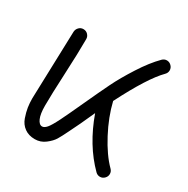

<svg xmlns="http://www.w3.org/2000/svg" viewBox="-131 -668 771 786"><g transform="rotate(30 255.0 -275.0)"><path d="M461 -499Q408 -446 332 -296Q348 -229 384.5 -160Q421 -91 461 -51Q470 -42 470 -30Q470 -18 461 -9Q452 0 440 0Q428 0 419 -9Q338 -90 293 -216Q260 -142 237 -97Q222 -66 212 -49.5Q202 -33 180.5 -16.5Q159 0 132 0Q103 0 83 -14.5Q63 -29 54.5 -53.5Q46 -78 43 -98Q40 -118 40 -140Q40 -151 50 -461Q51 -473 59.5 -481.5Q68 -490 80 -490Q93 -490 101.5 -481Q110 -472 110 -460Q110 -395 105 -293.5Q100 -192 100 -140Q100 -101 109 -80.5Q118 -60 132 -60Q142 -60 153 -72.5Q164 -85 183 -123Q198 -153 231.5 -226Q265 -299 287.5 -345Q310 -391 346.5 -448Q383 -505 419 -541Q428 -550 440 -550Q452 -550 461 -541Q470 -532 470 -520Q470 -508 461 -499Z"/></g></svg>

Font: Pecita
Style: Book
Weight: 400
Width: 7
Version: Version 4.3